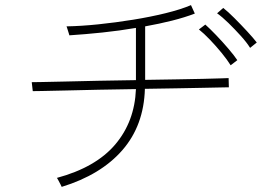

<svg xmlns="http://www.w3.org/2000/svg" viewBox="-20 -747 1040 750"><path d="M221 -17Q221 -18 216.5 -26.5Q212 -35 207.5 -43.5Q203 -52 202 -52Q354 -93 430 -182.5Q506 -272 511 -399Q437 -398 365.5 -396.5Q294 -395 236 -393.5Q178 -392 143 -391.5Q108 -391 108 -391L104 -426Q104 -426 139.5 -426.5Q175 -427 233.5 -428.5Q292 -430 364 -431.5Q436 -433 511 -434V-638Q447 -627 380 -620Q313 -613 251 -609Q251 -609 248.5 -617.5Q246 -626 243 -635Q240 -644 240 -644Q297 -645 364.5 -652Q432 -659 500 -670Q568 -681 627 -695.5Q686 -710 726 -727L741 -694Q702 -679 652.5 -666.5Q603 -654 547 -644V-435Q611 -436 669.5 -437Q728 -438 773.5 -439Q819 -440 846 -441Q873 -442 873 -442L874 -406Q874 -406 847 -405.5Q820 -405 774 -404Q728 -403 669 -402Q610 -401 546 -400Q542 -257 458 -160.5Q374 -64 221 -17ZM957 -560Q944 -581 920.5 -607Q897 -633 872.5 -657Q848 -681 828 -695L852 -716Q870 -702 895.5 -676.5Q921 -651 945.5 -624.5Q970 -598 983 -581ZM881 -492Q868 -513 846 -540Q824 -567 800 -592Q776 -617 757 -632L782 -651Q799 -636 824 -610Q849 -584 872 -557Q895 -530 907 -512Z"/></svg>

Font: Zen Kaku Gothic New Light
Style: Regular
Weight: 300
Designer: Yoshimichi Ohira
Foundry: Positype
Version: Version 1.002